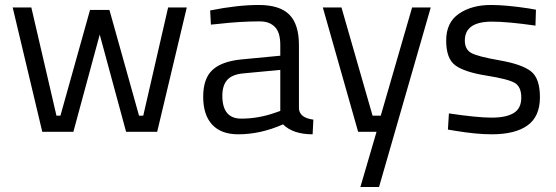

<svg xmlns="http://www.w3.org/2000/svg" viewBox="-20 -530 2234 772"><path d="M31 -500H106L207 -65H223L342 -490H420L539 -65H556L656 -500H731L612 0H487L381 -391L275 0H150Z M1182 -349V-93Q1185 -56 1240 -49L1237 10Q1158 10 1118 -30Q1028 10 938 10Q869 10 833 -29Q797 -68 797 -141Q797 -214 834 -248.5Q871 -283 950 -291L1107 -306V-349Q1107 -400 1085 -422Q1063 -444 1025 -444Q945 -444 859 -434L828 -431L825 -488Q935 -510 1020 -510Q1105 -510 1143.5 -471Q1182 -432 1182 -349ZM874 -145Q874 -53 950 -53Q1018 -53 1084 -76L1107 -84V-249L959 -235Q914 -231 894 -209Q874 -187 874 -145Z M1278 -500H1353L1478 -65H1511L1637 -500H1712L1504 222H1429L1494 0H1420Z M1958 -443Q1849 -443 1849 -367Q1849 -332 1874 -317.5Q1899 -303 1988 -287.5Q2077 -272 2114 -244Q2151 -216 2151 -139Q2151 -62 2101.5 -26Q2052 10 1957 10Q1895 10 1811 -4L1781 -9L1785 -74Q1899 -57 1957 -57Q2015 -57 2045.5 -75.5Q2076 -94 2076 -137.5Q2076 -181 2050 -196.5Q2024 -212 1936 -226Q1848 -240 1811 -267Q1774 -294 1774 -367Q1774 -440 1825.5 -475Q1877 -510 1954 -510Q2015 -510 2107 -496L2135 -491L2133 -427Q2022 -443 1958 -443Z"/></svg>

Font: Titillium Web
Style: Regular
Weight: 400
Version: Version 1.001;PS 57.000;hotconv 1.0.70;makeotf.lib2.5.55311